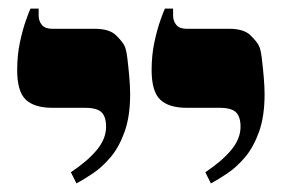

<svg xmlns="http://www.w3.org/2000/svg" viewBox="-20 -617 666 447"><path d="M471 -190 458 -216Q497 -242 518.5 -268Q540 -294 540 -322Q540 -345 529.5 -355.5Q519 -366 491 -366H415Q373 -366 353 -385Q333 -404 333 -454Q333 -489 339.5 -519Q346 -549 353.5 -570Q361 -591 364 -597H383V-581Q383 -568 390.5 -559Q398 -550 414 -550H513Q548 -550 563.5 -534.5Q579 -519 583 -510Q587 -502 589.5 -481.5Q592 -461 594 -438Q596 -415 596 -398Q596 -346 583 -310Q570 -274 550.5 -251Q531 -228 509.5 -213.5Q488 -199 471 -190ZM158 -190 145 -216Q184 -242 205.5 -268Q227 -294 227 -322Q227 -345 216.5 -355.5Q206 -366 178 -366H102Q60 -366 40 -385Q20 -404 20 -454Q20 -489 26.5 -519Q33 -549 40.5 -570Q48 -591 51 -597H70V-581Q70 -568 77.5 -559Q85 -550 101 -550H200Q235 -550 250.5 -534.5Q266 -519 270 -510Q274 -502 276.5 -481.5Q279 -461 281 -438Q283 -415 283 -398Q283 -346 270 -310Q257 -274 237.5 -251Q218 -228 196.5 -213.5Q175 -199 158 -190Z"/></svg>

Font: Frank Ruhl Libre Black
Style: Regular
Weight: 900
Designer: Yanek Iontef
Foundry: Fontef
Version: Version 6.004